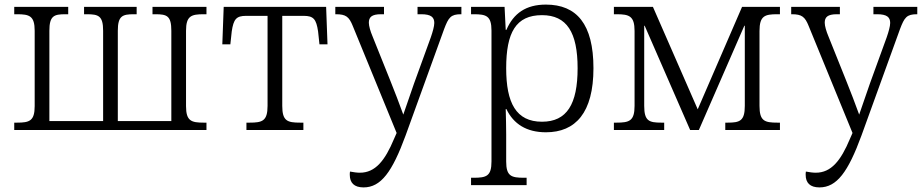

<svg xmlns="http://www.w3.org/2000/svg" viewBox="-20 -566 4019 836"><path d="M42 0H879V-32H867C813 -32 790 -39 790 -104V-432C790 -497 813 -504 867 -504H879V-536H644V-504H657C707 -504 726 -497 726 -432V-39H493V-432C493 -497 513 -504 563 -504H575V-536H346V-504H358C409 -504 429 -497 429 -432V-39H195V-432C195 -497 215 -504 264 -504H277V-536H42V-504H54C108 -504 131 -497 131 -432V-104C131 -39 108 -32 54 -32H42Z M1053 0H1301V-32H1287C1231 -32 1209 -39 1209 -105V-497H1302C1345 -497 1357 -483 1365 -429L1371 -373H1406L1400 -536H954L948 -373H983L989 -429C997 -483 1009 -497 1052 -497H1145V-105C1145 -39 1122 -32 1067 -32H1053Z M1563 250C1639 250 1688 182 1746 24L1914 -440C1933 -490 1943 -504 1987 -504H1989V-536H1798V-504H1814C1857 -504 1871 -491 1871 -466C1871 -452 1864 -427 1856 -404L1783 -203C1767 -157 1752 -114 1736 -67C1718 -116 1699 -167 1679 -216L1602 -408C1593 -429 1586 -453 1586 -467C1586 -491 1598 -504 1639 -504H1652V-536H1440V-504H1443C1486 -504 1500 -493 1516 -453L1707 13L1696 38C1656 134 1614 186 1547 186C1534 186 1520 184 1504 181C1503 186 1503 190 1503 195C1503 230 1522 250 1563 250Z M2031 240H2273V208H2262C2206 208 2184 201 2184 137V19C2184 -10 2183 -54 2182 -91H2185C2216 -26 2273 10 2357 10C2486 10 2564 -75 2564 -269C2564 -461 2491 -546 2357 -546C2270 -546 2216 -508 2185 -436H2182L2177 -536H2031V-504H2043C2097 -504 2120 -497 2120 -433V137C2120 201 2098 208 2042 208H2031ZM2340 -36C2227 -36 2184 -118 2184 -269C2184 -424 2226 -500 2340 -500C2448 -500 2495 -425 2495 -269C2495 -112 2448 -36 2340 -36Z M2653 0H2872V-32H2860C2806 -32 2785 -39 2785 -105V-454H2787L2985 0H3023L3221 -454H3223V-105C3223 -39 3201 -32 3148 -32H3138V0H3376V-32H3365C3309 -32 3287 -39 3287 -105V-431C3287 -497 3310 -504 3364 -504H3376V-536H3211L3018 -90L2823 -536H2653V-504H2665C2720 -504 2743 -496 2743 -431V-105C2743 -39 2720 -32 2664 -32H2653Z M3548 250C3624 250 3673 182 3731 24L3899 -440C3918 -490 3928 -504 3972 -504H3974V-536H3783V-504H3799C3842 -504 3856 -491 3856 -466C3856 -452 3849 -427 3841 -404L3768 -203C3752 -157 3737 -114 3721 -67C3703 -116 3684 -167 3664 -216L3587 -408C3578 -429 3571 -453 3571 -467C3571 -491 3583 -504 3624 -504H3637V-536H3425V-504H3428C3471 -504 3485 -493 3501 -453L3692 13L3681 38C3641 134 3599 186 3532 186C3519 186 3505 184 3489 181C3488 186 3488 190 3488 195C3488 230 3507 250 3548 250Z"/></svg>

Font: Noto Serif Light
Style: Regular
Weight: 300
Designer: Monotype Design Team
Foundry: Monotype Imaging Inc.
Version: Version 2.013